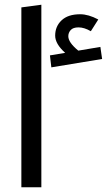

<svg xmlns="http://www.w3.org/2000/svg" viewBox="-20 -787 452 807"><path d="M69.8 0V-755.9L153.8 -767.1V0ZM401.9 -589.8 409.2 -539.1 195.8 -503.9 189.9 -554.2 253.9 -564.9Q211.9 -602.5 211.9 -637.2Q211.9 -676.3 239 -701.7Q266.1 -727.1 316.9 -727.1Q351.6 -727.1 393.1 -705.1L361.8 -655.8Q334 -671.9 310.1 -671.9Q287.1 -671.9 277.1 -660.6Q267.1 -649.4 267.1 -634.8Q267.1 -608.4 309.1 -574.2Z"/></svg>

Font: FiraGO
Style: Regular
Weight: 400
Designer: bBox Type
Foundry: bBox Type GmbH
Version: Version 1.001;PS 001.001;hotconv 1.0.88;makeotf.lib2.5.64775